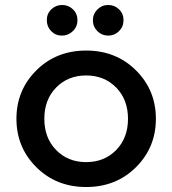

<svg xmlns="http://www.w3.org/2000/svg" viewBox="-20 -743 692 771"><path d="M185.5 -618Q168 -636 168 -662Q168 -688 186 -705.5Q204 -723 229.5 -723Q255 -723 273 -705.5Q291 -688 291 -662Q291 -636 272.5 -618Q254 -600 228.5 -600Q203 -600 185.5 -618ZM414.5 -600Q389 -600 371 -618Q353 -636 353 -661.5Q353 -687 371 -705Q389 -723 414.5 -723Q440 -723 458 -705.5Q476 -688 476 -662Q476 -636 458 -618Q440 -600 414.5 -600ZM205.5 -140.5Q253 -92 326 -92Q399 -92 446.5 -140.5Q494 -189 494 -266Q494 -343 446.5 -391.5Q399 -440 326 -440Q253 -440 205.5 -391.5Q158 -343 158 -266Q158 -189 205.5 -140.5ZM526 -71.5Q446 8 326 8Q206 8 126 -71.5Q46 -151 46 -266Q46 -381 126 -460.5Q206 -540 326 -540Q446 -540 526 -460.5Q606 -381 606 -266Q606 -151 526 -71.5Z"/></svg>

Font: Montserrat Alternates
Style: Regular
Weight: 400
Designer: Julieta Ulanovsky
Foundry: Julieta Ulanovsky
Version: Version 2.001